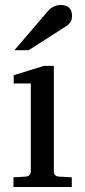

<svg xmlns="http://www.w3.org/2000/svg" viewBox="-20 -753 343 773"><path d="M270 -688Q270 -662.6 247.1 -647.9L95.2 -550.8H38.1L170.9 -706.1Q193.8 -732.9 224.1 -732.9Q270 -732.9 270 -688ZM269 0H34.2V-39.1L83 -42Q104 -43.5 104 -64V-417H35.2V-450.2L157.2 -487.8H196.8V-64Q196.8 -43 217.8 -42L269 -39.1Z"/></svg>

Font: Ezra SIL
Style: Regular
Weight: 400
Designer: Development by SIL's NRSI team. OpenType tables by Ralph Hancock ( hancock@dircon.co.uk )
Foundry: SIL International, Version 2.51: 2007
Version: Version 2.51, 2007